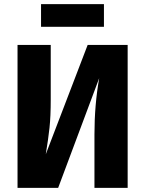

<svg xmlns="http://www.w3.org/2000/svg" viewBox="-20 -911 703 931"><path d="M438 0V-259Q438 -402 461 -532L262 0H65V-693H226V-429Q226 -346 220 -291Q214 -236 202 -163L405 -693H599V0ZM179 -781V-891H484V-781Z"/></svg>

Font: Fira Sans BGR
Style: Bold
Weight: 700
Designer: bBox Type GmbH & Carrois Corporate GbR & Edenspiekermann AG
Foundry: bBox Type GmbH & Carrois Corporate GbR & Edenspiekermann AG
Version: Version 4.301